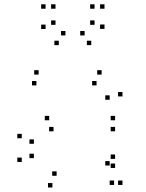

<svg xmlns="http://www.w3.org/2000/svg" viewBox="-20 -828 660 870"><path d="M535 10V-10H515V10ZM535 -391V-411H515V-391ZM440.5 -490V-510H420.5V-490ZM155 -490V-510H135V-490ZM145 -441V-461H125V-441ZM417.5 -441V-461H397.5V-441ZM477 -376V-396H457V-376ZM477 -78V-98H457V-78ZM497 10V-10H477V10ZM501.5 -67V-87H481.5V-67ZM501.5 -108V-128H481.5V-108ZM236.5 -31.5V-51.5H216.5V-31.5ZM133.5 -111.5V-131.5H113.5V-111.5ZM133.5 -176.5V-196.5H113.5V-176.5ZM222.5 -233V-253H202.5V-233ZM501.5 -233V-253H481.5V-233ZM501.5 -283V-303H481.5V-283ZM203 -283V-303H183V-283ZM78.5 -201.5V-221.5H58.5V-201.5ZM78.5 -94V-114H58.5V-94ZM217.5 21.5V1.5H197.5V21.5ZM393.5 -623.5V-643.5H373.5V-623.5ZM453.5 -697V-717H433.5V-697ZM453.5 -788.5V-808.5H433.5V-788.5ZM408.5 -788.5V-808.5H388.5V-788.5ZM408.5 -715.5V-735.5H388.5V-715.5ZM363.5 -667.5V-687.5H343.5V-667.5ZM276.5 -667.5V-687.5H256.5V-667.5ZM231.5 -715.5V-735.5H211.5V-715.5ZM231.5 -788.5V-808.5H211.5V-788.5ZM186.5 -788.5V-808.5H166.5V-788.5ZM186.5 -696.5V-716.5H166.5V-696.5ZM246.5 -623.5V-643.5H226.5V-623.5Z"/></svg>

Font: Monaspace Krypton Dots Var
Style: Regular
Weight: 400
Designer: Riley Cran and the Lettermatic Team
Version: Version 1.100 (Monaspace Krypton Dots)